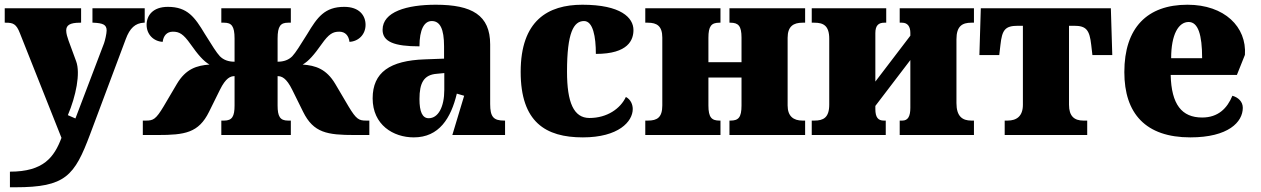

<svg xmlns="http://www.w3.org/2000/svg" viewBox="-23 -571 5332 812"><path d="M19 221H42C254 221 292 173 358 -3L509 -406C526 -452 549 -473 585 -475H589V-536H368V-475H373C412 -473 428 -467 428 -442C428 -429 421 -399 417 -388L296 -70L264 -84C298 -164 318 -261 299 -312L267 -399C262 -413 257 -429 257 -442C257 -464 272 -475 315 -475H320V-536H-3V-475H2C32 -475 46 -470 61 -431L237 12C206 94 161 155 19 155Z M643 0C759 0 817 -9 861 -98L907 -191C932 -242 952 -249 969 -249V-125C969 -79 959 -61 925 -61H913V0H1207V-61H1195C1161 -61 1151 -79 1151 -125V-249C1168 -249 1188 -242 1213 -191L1259 -98C1303 -9 1361 0 1477 0H1539V-61H1526C1495 -61 1484 -66 1451 -121L1395 -216C1357 -280 1311 -294 1257 -298C1282 -312 1306 -340 1337 -384C1368 -428 1385 -437 1412 -437C1438 -437 1452 -419 1455 -394C1493 -396 1523 -425 1523 -466C1523 -505 1497 -542 1433 -542C1350 -542 1319 -498 1277 -428C1245 -377 1228 -349 1213 -333C1198 -318 1178 -310 1151 -310V-408C1151 -461 1164 -475 1195 -475H1207V-536H913V-475H925C956 -475 969 -461 969 -408V-310C942 -310 922 -318 907 -333C892 -349 875 -377 843 -428C801 -498 770 -542 687 -542C623 -542 597 -505 597 -466C597 -425 627 -396 665 -394C668 -419 682 -437 708 -437C735 -437 752 -428 783 -384C814 -340 838 -312 863 -298C809 -294 763 -280 725 -216L669 -121C636 -66 625 -61 594 -61H581V0Z M1727 10C1834 10 1884 -71 1909 -175L1940 -166L1890 0H2113V-61H2109C2064 -61 2050 -77 2050 -131V-383C2050 -507 1973 -551 1820 -551C1697 -551 1595 -521 1595 -445C1595 -394 1645 -375 1751 -375C1751 -446 1771 -482 1803 -482C1838 -482 1855 -449 1855 -375V-323L1774 -320C1626 -315 1553 -265 1553 -155C1553 -43 1640 10 1727 10ZM1790 -71C1763 -71 1751 -99 1751 -152C1751 -220 1769 -255 1825 -259L1856 -262V-191C1856 -118 1830 -71 1790 -71Z M2442 10C2593 10 2653 -57 2653 -110C2653 -128 2645 -150 2624 -161C2601 -112 2545 -72 2470 -72C2403 -72 2375 -138 2375 -268C2375 -433 2403 -482 2447 -482C2485 -482 2497 -416 2497 -343C2635 -343 2656 -403 2656 -444C2656 -496 2603 -551 2440 -551C2294 -551 2179 -484 2179 -267C2179 -55 2284 10 2442 10Z M3024 0V-61H3020C2987 -61 2973 -74 2973 -125V-243H3113V-125C3113 -74 3100 -61 3066 -61H3062V0H3382V-61H3371C3333 -61 3308 -79 3308 -125V-411C3308 -460 3333 -475 3371 -475H3382V-536H3062V-475H3066C3100 -475 3113 -461 3113 -412V-308H2973V-411C2973 -460 2985 -475 3019 -475H3024V-536H2706V-475H2717C2755 -475 2778 -461 2778 -412V-125C2778 -74 2756 -61 2717 -61H2706V0Z M3723 0V-61H3715C3691 -61 3679 -74 3679 -110V-123L3827 -317V-115C3827 -79 3817 -61 3793 -61H3782V0H4096V-61H4085C4047 -61 4022 -79 4022 -135V-405C4022 -461 4047 -475 4085 -475H4096V-536H3782V-475H3792C3816 -475 3827 -458 3827 -432V-420L3679 -226V-431C3679 -464 3693 -475 3717 -475H3725V-536H3410V-475H3421C3459 -475 3484 -463 3484 -407V-129C3484 -73 3459 -61 3421 -61H3410V0Z M4575 0V-61H4559C4520 -61 4498 -80 4498 -128V-462H4520C4571 -462 4585 -444 4592 -381L4597 -338H4681L4675 -536H4125L4119 -338H4203L4208 -381C4215 -444 4227 -462 4282 -462H4303V-128C4303 -80 4277 -61 4238 -61H4226V0Z M5011 10C5172 10 5233 -55 5233 -115C5233 -141 5214 -159 5189 -166C5167 -113 5129 -74 5061 -74C4975 -74 4931 -129 4928 -254H5208L5242 -339C5250 -457 5156 -551 4999 -551C4829 -551 4732 -454 4732 -266C4732 -91 4822 10 5011 10ZM4930 -325C4930 -425 4961 -478 5004 -478C5044 -478 5061 -424 5061 -325Z"/></svg>

Font: UArctic Serif Black
Style: Regular
Weight: 900
Designer: Customization by Puisto advertising & original work Monotype Design Team
Foundry: Monotype Imaging Inc.
Version: Version 2.004